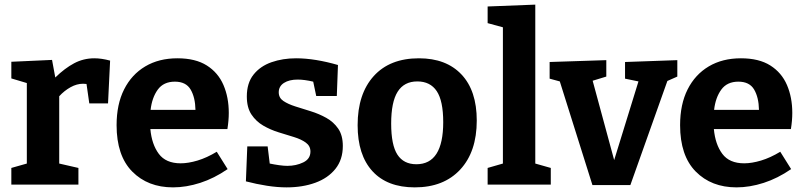

<svg xmlns="http://www.w3.org/2000/svg" viewBox="-20 -798 3478 830"><path d="M29 0V-72L96 -91V-439L29 -459V-531L205 -539L219 -463Q260 -503 300.5 -524.5Q341 -546 388 -546Q419 -546 456 -536L447 -351H366L354 -435Q347 -436 339 -436Q312 -436 285 -421Q258 -406 236 -382V-91L319 -72V0Z M728 12Q619 12 551.5 -56.5Q484 -125 484 -257Q484 -347 516.5 -411.5Q549 -476 608 -511Q667 -546 747 -546Q825 -546 874 -515Q923 -484 946 -430.5Q969 -377 969 -310Q969 -277 963 -240H630Q636 -174 666.5 -133Q697 -92 761 -92Q794 -92 834 -104Q874 -116 917 -142L964 -67Q906 -27 845.5 -7.5Q785 12 728 12ZM736 -445Q687 -445 662 -410.5Q637 -376 631 -323H825Q824 -377 804 -411Q784 -445 736 -445Z M1185 -399Q1185 -375 1205 -361.5Q1225 -348 1256.5 -338Q1288 -328 1323.5 -317Q1359 -306 1390.5 -288.5Q1422 -271 1442 -242Q1462 -213 1462 -167Q1462 -108 1430 -68Q1398 -28 1343 -8Q1288 12 1219 12Q1179 12 1134 5Q1089 -2 1043 -14L1049 -165H1137L1146 -91Q1165 -87 1186 -84Q1207 -81 1222 -81Q1260 -81 1291 -96Q1322 -111 1322 -143Q1322 -167 1302 -181.5Q1282 -196 1251 -205.5Q1220 -215 1184.5 -226Q1149 -237 1118 -255Q1087 -273 1067 -303Q1047 -333 1047 -381Q1047 -439 1076 -475.5Q1105 -512 1153.5 -529Q1202 -546 1260 -546Q1301 -546 1347 -538.5Q1393 -531 1441 -517L1436 -383H1347L1334 -445Q1296 -454 1267 -454Q1230 -454 1207.5 -439.5Q1185 -425 1185 -399Z M1791 -546Q1909 -546 1975 -476Q2041 -406 2041 -277Q2041 -142 1969.5 -65Q1898 12 1773 12Q1654 12 1590 -58Q1526 -128 1526 -257Q1526 -392 1595.5 -469Q1665 -546 1791 -546ZM1784 -446Q1727 -446 1699 -401.5Q1671 -357 1671 -264Q1671 -171 1698 -129.5Q1725 -88 1780 -88Q1896 -88 1896 -270Q1896 -362 1868 -404Q1840 -446 1784 -446Z M2361 -72V0H2088V-72L2154 -91V-680L2088 -698V-770L2294 -778V-91Z M2682 -530 2908 -538V-467L2865 -448L2705 2H2541L2400 -446L2356 -458V-530L2601 -538V-467L2542 -449L2635 -106L2740 -446L2682 -458Z M3164 12Q3055 12 2987.5 -56.5Q2920 -125 2920 -257Q2920 -347 2952.5 -411.5Q2985 -476 3044 -511Q3103 -546 3183 -546Q3261 -546 3310 -515Q3359 -484 3382 -430.5Q3405 -377 3405 -310Q3405 -277 3399 -240H3066Q3072 -174 3102.5 -133Q3133 -92 3197 -92Q3230 -92 3270 -104Q3310 -116 3353 -142L3400 -67Q3342 -27 3281.5 -7.5Q3221 12 3164 12ZM3172 -445Q3123 -445 3098 -410.5Q3073 -376 3067 -323H3261Q3260 -377 3240 -411Q3220 -445 3172 -445Z"/></svg>

Font: Bitter
Style: Bold
Weight: 700
Designer: Sol Matas, and Bitter project Authors
Foundry: Sol Matas
Version: Version 2.001